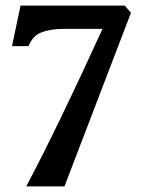

<svg xmlns="http://www.w3.org/2000/svg" viewBox="-20 -665 509 685"><path d="M73.7 0Q186 -211.9 345.7 -562H208Q159.2 -562 126.5 -548.8Q98.1 -538.6 81.5 -500.5H22.9L53.2 -645H424.8L447.3 -619.6L210 0Z"/></svg>

Font: Elstob 10pt
Style: Bold
Weight: 700
Designer: Peter S. Baker
Version: Version 1.015